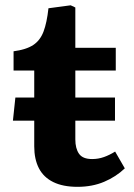

<svg xmlns="http://www.w3.org/2000/svg" viewBox="-20 -709 517 743"><path d="M280 14Q223.5 14 186 -4.5Q148.5 -23 130.5 -58Q112.5 -93 112.5 -142.5V-242H30L39.5 -331.5H112.5V-436H32.5V-510.5Q81.5 -517 108.5 -534.8Q135.5 -552.5 148.5 -587Q161.5 -621.5 167.5 -677L253.5 -688.5L271.5 -680V-524H428V-436H271.5V-331.5H425V-242H271.5V-169.5Q271.5 -134.5 285.8 -114Q300 -93.5 336.5 -93.5Q360.5 -93.5 382.3 -101.3Q404 -109 425.5 -122.5L463 -57.5Q429 -25 383 -5.5Q337 14 280 14Z"/></svg>

Font: Literata Variable Black
Style: Regular
Weight: 900
Designer: Latin by Veronika Burian and Jose Scaglione. Greek by Irene Vlachou. Cyrillic by Vera Evstafieva.
Foundry: TypeTogether
Version: Version 3.021